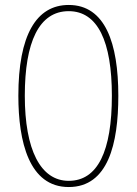

<svg xmlns="http://www.w3.org/2000/svg" viewBox="-20 -744 551 774"><path d="M457 -358C457 -570 404 -724 257 -724C126 -724 54 -602 54 -358C54 -173 97 10 257 10C416 10 457 -165 457 -358ZM80 -358C80 -574 137 -699 257 -699C374 -699 431 -577 431 -358C431 -135 374 -15 257 -15C143 -15 80 -141 80 -358Z"/></svg>

Font: Noto Sans Arabic ExtCond Thin
Style: Regular
Weight: 100
Width: 2
Designer: Monotype Design Team, Nadine Chahine, Nizar Qandah and Khaled Hosny
Foundry: Monotype Imaging Inc.
Version: Version 2.012